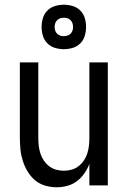

<svg xmlns="http://www.w3.org/2000/svg" viewBox="-20 -784 540 812"><path d="M220 8Q195 8 171 1Q147 -6 128.5 -21.5Q110 -37 97 -58.5Q84 -80 76.5 -103.5Q69 -127 66.5 -151.5Q64 -176 64 -200V-520H142V-200Q142 -183 144 -166.5Q146 -150 151 -134.5Q156 -119 165.5 -105Q175 -91 188 -81Q201 -71 217 -66.5Q233 -62 250 -62Q267 -62 283 -66.5Q299 -71 312 -81Q325 -91 334.5 -105Q344 -119 349 -134.5Q354 -150 356 -166.5Q358 -183 358 -200V-520H436V0H358V-91Q350 -70 337 -51Q324 -32 305.5 -18Q287 -4 264.5 2Q242 8 220 8ZM250 -576Q231 -576 212.5 -581.5Q194 -587 180.5 -600.5Q167 -614 161.5 -632.5Q156 -651 156 -670Q156 -689 161.5 -707.5Q167 -726 180.5 -739.5Q194 -753 212.5 -758.5Q231 -764 250 -764Q269 -764 287.5 -758.5Q306 -753 319.5 -739.5Q333 -726 338.5 -707.5Q344 -689 344 -670Q344 -651 338.5 -632.5Q333 -614 319.5 -600.5Q306 -587 287.5 -581.5Q269 -576 250 -576ZM250 -631Q258 -631 265.5 -633.5Q273 -636 278.5 -641.5Q284 -647 286.5 -654.5Q289 -662 289 -670Q289 -678 286.5 -685.5Q284 -693 278.5 -698.5Q273 -704 265.5 -706.5Q258 -709 250 -709Q242 -709 234.5 -706.5Q227 -704 221.5 -698.5Q216 -693 213.5 -685.5Q211 -678 211 -670Q211 -662 213.5 -654.5Q216 -647 221.5 -641.5Q227 -636 234.5 -633.5Q242 -631 250 -631Z"/></svg>

Font: Iosevka Fuck
Style: Regular
Weight: 400
Monospace: yes
Designer: Belleve Invis
Foundry: Belleve Invis
Version: Version 28.0.7; ttfautohint (v1.8.3)